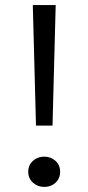

<svg xmlns="http://www.w3.org/2000/svg" viewBox="-20 -720 348 755"><path d="M121.5 -226 109 -700H199L186.5 -226ZM154 15Q128 15 109.5 -1.8Q91 -18.5 91 -44.5Q91 -62 99.2 -75.2Q107.5 -88.5 122 -96.2Q136.5 -104 154 -104Q180.5 -104 198.5 -87.2Q216.5 -70.5 216.5 -44.5Q216.5 -27 208.2 -13.5Q200 0 185.8 7.5Q171.5 15 154 15Z"/></svg>

Font: Geologica Thin Roman ExtraLight
Style: Regular
Weight: 250
Version: Version 1.010;gftools[0.9.28]